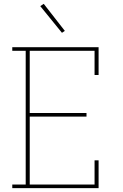

<svg xmlns="http://www.w3.org/2000/svg" viewBox="-20 -981 640 1001"><path d="M44 0V-19H114V-716H44V-735H494V-590H473V-716H135V-392H431V-373H135V-19H473V-145H494V0ZM303 -810 190 -949 208 -961 318 -820Z"/></svg>

Font: Iosevka Etoile Thin
Style: Regular
Weight: 100
Designer: Belleve Invis
Foundry: Belleve Invis
Version: Version 22.1.2; ttfautohint (v1.8.4)